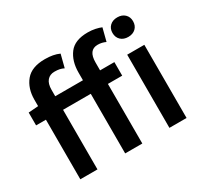

<svg xmlns="http://www.w3.org/2000/svg" viewBox="-148 -917 1175 1116"><g transform="rotate(-30 439.5 -359.0)"><path d="M394 0V-400H208V0H93V-400H27V-486L93 -491V-534Q93 -610 133.5 -659Q174 -708 263 -708Q320 -708 359 -690L337 -604Q323 -611 309 -614Q295 -617 275 -617Q244 -617 226 -596Q208 -575 208 -534V-491H394V-542Q394 -619 431.5 -668.5Q469 -718 556 -718Q583 -718 606.5 -713Q630 -708 646 -701L624 -615Q599 -627 571 -627Q509 -627 509 -544V-491H605V-400H509V0ZM691 0V-491H806V0ZM749 -577Q718 -577 699 -595Q680 -613 680 -643Q680 -672 699 -690Q718 -708 749 -708Q780 -708 799 -690Q818 -672 818 -643Q818 -613 799 -595Q780 -577 749 -577Z"/></g></svg>

Font: Source Sans Pro SemiBold
Style: Regular
Weight: 600
Designer: Paul D. Hunt
Foundry: Adobe Systems Incorporated
Version: Version 2.045;hotconv 1.0.109;makeotfexe 2.5.65596